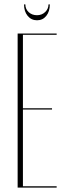

<svg xmlns="http://www.w3.org/2000/svg" viewBox="-20 -851 307 871"><path d="M237 -699V-693H84V-360H216V-354H84V-6H237V0H60V-699ZM200 -831H206Q206 -799 190 -779Q174 -759 148 -759Q122 -759 105.5 -779Q89 -799 89 -831H95Q95 -810 110 -796Q125 -782 148 -782Q170 -782 185 -796.5Q200 -811 200 -831Z"/></svg>

Font: Moniqa Thin Display
Style: Regular
Weight: 100
Designer: Rajesh Rajput
Foundry: Rajesh Rajput
Version: Version 1.000